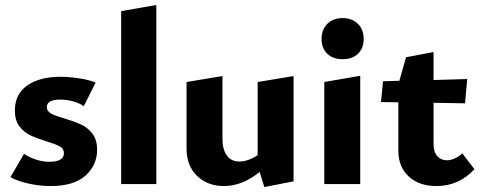

<svg xmlns="http://www.w3.org/2000/svg" viewBox="-20 -743 1939 775"><path d="M22 -28 77 -122Q97 -108 125 -99Q153 -90 179 -90Q209 -90 223.5 -99Q238 -108 238 -124Q238 -143 221.5 -152Q205 -161 166 -173Q127 -185 102 -197Q77 -209 58.5 -233Q40 -257 40 -297Q40 -363 90 -398Q140 -433 223 -433Q259 -433 298.5 -427Q338 -421 366 -410L318 -314Q301 -327 275 -334Q249 -341 224 -341Q169 -341 169 -311Q169 -294 186.5 -284.5Q204 -275 240 -265Q282 -252 308 -240Q334 -228 353 -203.5Q372 -179 372 -138Q372 -77 325.5 -34.5Q279 8 184 8Q140 8 95 -2Q50 -12 22 -28Z M469 -698 611 -723V0H469Z M1165 -436V-11L1047 12L1028 -49Q958 8 884 8Q818 8 775.5 -33Q733 -74 733 -143V-412L878 -436V-182Q878 -140 895.5 -115.5Q913 -91 947 -91Q964 -91 983.5 -98Q1003 -105 1020 -117V-412Z M1289 -412 1434 -437V0H1289ZM1278 -586Q1278 -624 1301.5 -647Q1325 -670 1363 -670Q1401 -670 1424.5 -647Q1448 -624 1448 -586Q1448 -548 1425 -526Q1402 -504 1363 -504Q1324 -504 1301 -526Q1278 -548 1278 -586Z M1895 -60Q1832 8 1742 8Q1672 8 1630 -30.5Q1588 -69 1588 -134V-330L1518 -331L1526 -415L1592 -417L1619 -512L1730 -533V-420L1866 -424L1857 -326L1730 -328V-163Q1730 -130 1745 -113Q1760 -96 1784 -96Q1799 -96 1815.5 -103.5Q1832 -111 1846 -124Z"/></svg>

Font: Ysabeau Ultrabold
Style: Regular
Weight: 800
Designer: Christian Thalmann (Catharsis Fonts)
Version: Version 0.003